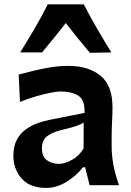

<svg xmlns="http://www.w3.org/2000/svg" viewBox="-20 -873 616 905"><path d="M197.8 12.7Q121.1 12.7 82 -31.5Q43 -75.7 43 -139.2Q43 -185.1 60.1 -215.6Q77.1 -246.1 103.8 -264.6Q130.4 -283.2 159.7 -293.2Q189 -303.2 213.9 -308.1L378.4 -340.8Q380.9 -402.3 349.1 -422.1Q317.4 -441.9 263.2 -441.9Q249.5 -441.9 218.5 -435.8Q187.5 -429.7 149.2 -418.7Q110.8 -407.7 74.2 -392.6L67.9 -521.5Q94.2 -528.3 132.8 -538.1Q171.4 -547.9 215.3 -555.2Q259.3 -562.5 300.8 -562.5Q397 -562.5 453.6 -516.4Q510.3 -470.2 510.3 -366.7Q510.3 -340.8 508.3 -302.5Q506.3 -264.2 506.3 -232.4V-181.2Q506.3 -141.1 514.6 -95.9Q522.9 -50.8 541 0H402.3L381.3 -84.5H370.6Q341.3 -45.4 294.4 -16.4Q247.6 12.7 197.8 12.7ZM257.8 -100.6Q284.2 -100.6 318.6 -119.1Q353 -137.7 374 -173.3L374.5 -295.4Q363.8 -288.1 343 -280.3Q322.3 -272.5 268.6 -259.8Q232.9 -252 205.3 -233.4Q177.7 -214.8 177.7 -174.3Q177.7 -134.8 201.2 -117.7Q224.6 -100.6 257.8 -100.6ZM403.8 -624Q374.5 -658.7 345.9 -693.8Q317.4 -729 290 -764.2Q263.2 -730 235.4 -695.3Q207.5 -660.6 178.2 -626H75.2Q110.4 -682.6 143.8 -739.5Q177.2 -796.4 205.1 -852.5H375Q403.8 -796.4 436.8 -739.5Q469.7 -682.6 504.9 -626Z"/></svg>

Font: Pinar-FD SemiBold
Style: Regular
Weight: 600
Designer: Amin Abedi
Version: Version 2.000